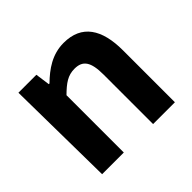

<svg xmlns="http://www.w3.org/2000/svg" viewBox="-145 -757 983 983"><g transform="rotate(-45 346.0 -266.0)"><path d="M85 40H242V-375C287 -419 318 -442 367 -442C426 -442 451 -408 451 -315V43H609V-333C609 -485 552 -575 421 -575C338 -575 276 -531 223 -479H218L207 -558H77Z"/></g></svg>

Font: GenEiGothic-pro-Regular
Style: Bold
Weight: 700
Designer: Ryoko NISHIZUKA (kana & ideographs); Paul D. Hunt (Latin, Greek & Cyrillic); Wenlong ZHANG (bopomofo); Sandoll Communica
Foundry: Adobe Systems Incorporated; o_tamon
Version: Version 1.000.140830